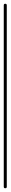

<svg xmlns="http://www.w3.org/2000/svg" viewBox="-20 -1000 56 1020"><path d="M0 -8H16V-972H0ZM8 -16Q4 -16 2 -14Q0 -12 0 -8Q0 -4 2 -2Q4 0 8 0Q12 0 14 -2Q16 -4 16 -8Q16 -12 14 -14Q12 -16 8 -16ZM8 -980Q4 -980 2 -978Q0 -976 0 -972Q0 -968 2 -966Q4 -964 8 -964Q12 -964 14 -966Q16 -968 16 -972Q16 -976 14 -978Q12 -980 8 -980Z"/></svg>

Font: Wavefont ExtraLight
Style: Regular
Weight: 250
Version: Version 3.004;gftools[0.9.33]